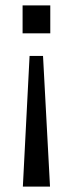

<svg xmlns="http://www.w3.org/2000/svg" viewBox="-20 -512 271 714"><path d="M64 -388V-492H167V-388ZM90 -304H140L166 182H65Z"/></svg>

Font: Muli-Regular
Style: Regular
Weight: 400
Version: Version 2.000